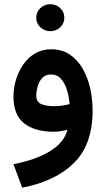

<svg xmlns="http://www.w3.org/2000/svg" viewBox="-20 -620 499 905"><path d="M150.9 -536.6Q150.9 -563.5 170.2 -581.8Q189.5 -600.1 217.3 -600.1Q244.6 -600.1 263.9 -581.8Q283.2 -563.5 283.2 -536.6Q283.2 -509.8 263.9 -491.5Q244.6 -473.1 217.3 -473.1Q189.5 -473.1 170.2 -491.5Q150.9 -509.8 150.9 -536.6ZM416.5 -99.1Q416.5 61 329.1 147.7Q241.7 234.4 84.5 264.6L43.5 153.8Q147.9 133.8 215.1 93Q282.2 52.2 297.9 -8.3Q282.7 -4.4 265.6 -1.7Q248.5 1 234.4 1Q143.6 1 93.5 -38.8Q43.5 -78.6 43.5 -165.5Q43.5 -203.6 54.9 -242.7Q66.4 -281.7 88.9 -314.7Q111.3 -347.7 144.5 -367.7Q177.7 -387.7 221.2 -387.7Q271.5 -387.7 308.3 -363.3Q345.2 -338.9 369.1 -297.4Q393.1 -255.9 404.8 -204.6Q416.5 -153.3 416.5 -99.1ZM233.9 -119.6Q254.9 -119.6 273.9 -122.3Q293 -125 308.1 -129.4Q305.2 -165.5 295.2 -197.3Q285.2 -229 267.1 -249Q249 -269 220.2 -269Q193.4 -269 178.2 -251.7Q163.1 -234.4 157 -211.2Q150.9 -188 150.9 -169.9Q150.9 -140.1 173.3 -129.9Q195.8 -119.6 233.9 -119.6Z"/></svg>

Font: Vazirmatn RD UI FD SemiBold
Style: Regular
Weight: 600
Designer: Saber Rastikerdar
Foundry: Saber Rastikerdar
Version: Version 33.003